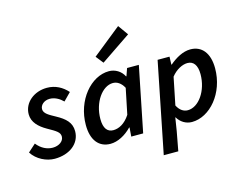

<svg xmlns="http://www.w3.org/2000/svg" viewBox="-132 -1008 1764 1403"><g transform="rotate(-15 750.0 -306.0)"><path d="M167 12C279 12 362 -51 362 -145C362 -210 322 -247 254 -284C209 -309 170 -328 170 -362C170 -393 200 -421 243 -421C281 -421 316 -401 343 -374L399 -431C360 -475 308 -504 244 -504C146 -504 66 -439 66 -351C66 -290 111 -248 167 -216C233 -179 258 -164 258 -132C258 -96 220 -70 174 -70C131 -70 88 -90 54 -133L-4 -81C33 -22 105 12 167 12Z M589 12C644 12 704 -20 750 -68H753L748 0H838L937 -492H848L828 -435H825C804 -477 761 -504 713 -504C577 -504 449 -355 449 -167C449 -52 502 12 589 12ZM634 -79C590 -79 563 -111 563 -182C563 -308 638 -413 719 -413C749 -413 779 -396 801 -355L761 -161C722 -101 675 -79 634 -79ZM692 -574 919 -728 864 -805 647 -631Z M942 193H1052L1079 48L1095 -52H1097C1120 -13 1159 12 1205 12C1341 12 1469 -136 1469 -324C1469 -440 1415 -504 1329 -504C1273 -504 1217 -472 1170 -432H1167L1169 -492H1079ZM1198 -79C1168 -79 1139 -95 1118 -136L1160 -343C1197 -390 1246 -413 1283 -413C1327 -413 1355 -380 1355 -310C1355 -184 1280 -79 1198 -79Z"/></g></svg>

Font: Source Sans Pro Semibold
Style: Italic
Weight: 600
Italic angle: -11°
Designer: Paul D. Hunt
Foundry: Adobe Systems Incorporated
Version: Version 3.006;hotconv 1.0.111;makeotfexe 2.5.65597